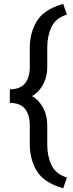

<svg xmlns="http://www.w3.org/2000/svg" viewBox="-20 -800 378 998"><path d="M308.6 -779.8 327.6 -724.1Q269.5 -706.1 247.6 -659.4Q225.6 -612.8 225.6 -552.7V-451.7Q225.6 -377.9 180.2 -327.1Q134.8 -276.4 31.2 -276.4V-335.9Q85.9 -335.9 110.4 -367.2Q134.8 -398.4 134.8 -451.7V-552.7Q134.8 -629.9 171.9 -690.7Q209 -751.5 308.6 -779.8ZM327.6 122.6 308.6 178.7Q209 150.4 171.9 89.4Q134.8 28.3 134.8 -48.3V-148.9Q134.8 -202.1 110.4 -233.6Q85.9 -265.1 31.2 -265.1V-324.7Q134.8 -324.7 180.2 -273.7Q225.6 -222.7 225.6 -148.9V-48.3Q225.6 11.7 247.6 58.1Q269.5 104.5 327.6 122.6Z"/></svg>

Font: RobotoDEMO
Style: Regular
Weight: 400
Designer: Christian Robertson
Foundry: Google
Version: Version 2.136